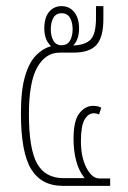

<svg xmlns="http://www.w3.org/2000/svg" viewBox="-20 -604 415 624"><path d="M183 0Q115 0 81.5 -54Q48 -108 48 -236Q48 -311 61.5 -356.5Q75 -402 97.5 -424.5Q120 -447 146 -454Q124 -474 124 -511Q124 -547 139.5 -565.5Q155 -584 180 -584Q206 -584 221.5 -564.5Q237 -545 237 -511Q237 -476 218 -456Q259 -458 275.5 -476.5Q292 -495 292 -546V-584H316V-542Q316 -483 293.5 -458Q271 -433 219 -433H174Q128 -433 101 -385Q74 -337 74 -233Q74 -120 100.5 -72.5Q127 -25 187 -25H255Q236 -49 227.5 -81.5Q219 -114 219 -153Q219 -212 238 -236Q257 -260 282 -260Q299 -260 309 -254L302 -232Q298 -234 293 -235Q288 -236 285 -236Q267 -236 255 -215.5Q243 -195 243 -145Q243 -93 261 -58.5Q279 -24 303 -24H338V0ZM180 -457Q199 -457 207.5 -472Q216 -487 216 -509Q216 -531 207.5 -546Q199 -561 180 -561Q162 -561 153.5 -546Q145 -531 145 -509Q145 -487 153.5 -472Q162 -457 180 -457Z"/></svg>

Font: Noto Sans Thai UI ExtCond Thin
Style: Regular
Weight: 100
Width: 2
Designer: Monotype Design Team
Foundry: Monotype Imaging Inc.
Version: Version 2.000